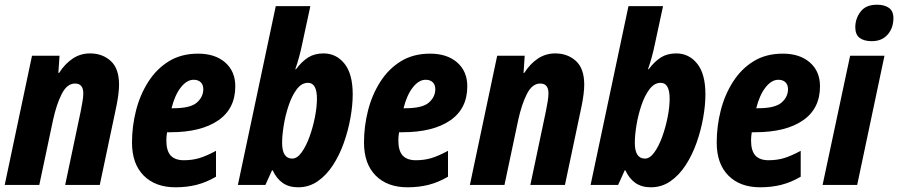

<svg xmlns="http://www.w3.org/2000/svg" viewBox="-22 -786 3817 816"><path d="M-2 0 114 -549H231L226 -476H229Q254 -515 287 -537Q320 -559 361 -559Q413 -559 448.5 -527Q484 -495 484 -426Q484 -391 473 -336L402 0H255L321 -313Q325 -334 328.5 -354Q332 -374 332 -389Q332 -431 297 -431Q263 -431 240.5 -387Q218 -343 203 -274L145 0Z M724 10Q638 10 588.5 -40Q539 -90 539 -180Q539 -249 556 -316Q573 -383 608 -438Q643 -493 695.5 -525.5Q748 -558 820 -558Q892 -558 935 -520.5Q978 -483 978 -419Q978 -324 905 -274Q832 -224 702 -224H688Q685 -206 685 -189Q685 -145 703.5 -125Q722 -105 759 -105Q795 -105 825 -114Q855 -123 896 -145V-35Q855 -11 813.5 -0.5Q772 10 724 10ZM715 -326Q787 -326 814.5 -350Q842 -374 842 -407Q842 -426 831 -436.5Q820 -447 801 -447Q772 -447 746.5 -414.5Q721 -382 707 -326Z M1245 10Q1206 10 1179.5 -8.5Q1153 -27 1137 -62H1134L1106 0H989L1150 -760H1297L1261 -593Q1257 -573 1249.5 -545Q1242 -517 1233 -492H1236Q1261 -525 1288 -542Q1315 -559 1353 -559Q1407 -559 1442 -515.5Q1477 -472 1477 -385Q1477 -339 1467.5 -285.5Q1458 -232 1439.5 -179.5Q1421 -127 1393 -84Q1365 -41 1328 -15.5Q1291 10 1245 10ZM1220 -112Q1241 -112 1260 -138.5Q1279 -165 1293.5 -205Q1308 -245 1316.5 -288.5Q1325 -332 1325 -366Q1325 -434 1287 -434Q1260 -434 1239.5 -407Q1219 -380 1205 -338.5Q1191 -297 1184 -254Q1177 -211 1177 -179Q1177 -112 1220 -112Z M1710 10Q1624 10 1574.5 -40Q1525 -90 1525 -180Q1525 -249 1542 -316Q1559 -383 1594 -438Q1629 -493 1681.5 -525.5Q1734 -558 1806 -558Q1878 -558 1921 -520.5Q1964 -483 1964 -419Q1964 -324 1891 -274Q1818 -224 1688 -224H1674Q1671 -206 1671 -189Q1671 -145 1689.5 -125Q1708 -105 1745 -105Q1781 -105 1811 -114Q1841 -123 1882 -145V-35Q1841 -11 1799.5 -0.5Q1758 10 1710 10ZM1701 -326Q1773 -326 1800.5 -350Q1828 -374 1828 -407Q1828 -426 1817 -436.5Q1806 -447 1787 -447Q1758 -447 1732.5 -414.5Q1707 -382 1693 -326Z M1975 0 2091 -549H2208L2203 -476H2206Q2231 -515 2264 -537Q2297 -559 2338 -559Q2390 -559 2425.5 -527Q2461 -495 2461 -426Q2461 -391 2450 -336L2379 0H2232L2298 -313Q2302 -334 2305.5 -354Q2309 -374 2309 -389Q2309 -431 2274 -431Q2240 -431 2217.5 -387Q2195 -343 2180 -274L2122 0Z M2744 10Q2705 10 2678.5 -8.5Q2652 -27 2636 -62H2633L2605 0H2488L2649 -760H2796L2760 -593Q2756 -573 2748.5 -545Q2741 -517 2732 -492H2735Q2760 -525 2787 -542Q2814 -559 2852 -559Q2906 -559 2941 -515.5Q2976 -472 2976 -385Q2976 -339 2966.5 -285.5Q2957 -232 2938.5 -179.5Q2920 -127 2892 -84Q2864 -41 2827 -15.5Q2790 10 2744 10ZM2719 -112Q2740 -112 2759 -138.5Q2778 -165 2792.5 -205Q2807 -245 2815.5 -288.5Q2824 -332 2824 -366Q2824 -434 2786 -434Q2759 -434 2738.5 -407Q2718 -380 2704 -338.5Q2690 -297 2683 -254Q2676 -211 2676 -179Q2676 -112 2719 -112Z M3209 10Q3123 10 3073.5 -40Q3024 -90 3024 -180Q3024 -249 3041 -316Q3058 -383 3093 -438Q3128 -493 3180.5 -525.5Q3233 -558 3305 -558Q3377 -558 3420 -520.5Q3463 -483 3463 -419Q3463 -324 3390 -274Q3317 -224 3187 -224H3173Q3170 -206 3170 -189Q3170 -145 3188.5 -125Q3207 -105 3244 -105Q3280 -105 3310 -114Q3340 -123 3381 -145V-35Q3340 -11 3298.5 -0.5Q3257 10 3209 10ZM3200 -326Q3272 -326 3299.5 -350Q3327 -374 3327 -407Q3327 -426 3316 -436.5Q3305 -447 3286 -447Q3257 -447 3231.5 -414.5Q3206 -382 3192 -326Z M3683 -611Q3650 -611 3631.5 -625Q3613 -639 3613 -670Q3613 -707 3635.5 -736.5Q3658 -766 3705 -766Q3737 -766 3756 -752.5Q3775 -739 3775 -709Q3775 -667 3750.5 -639Q3726 -611 3683 -611ZM3474 0 3591 -549H3737L3621 0Z"/></svg>

Font: Noto Sans Condensed ExtraBold
Style: Italic
Weight: 800
Width: 3
Italic angle: -12°
Designer: Monotype Design Team
Foundry: Monotype Imaging Inc.
Version: Version 2.013; ttfautohint (v1.8.4.7-5d5b)